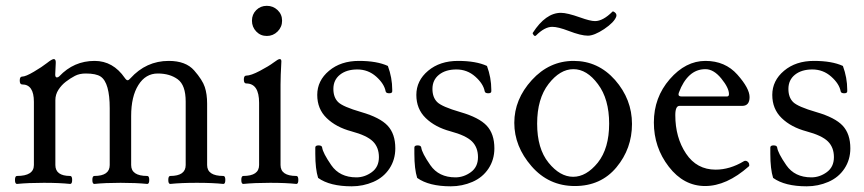

<svg xmlns="http://www.w3.org/2000/svg" viewBox="-20 -637 3011 669"><path d="M758.3 3.9Q720.7 0 665.8 0Q610.8 0 573.2 3.9Q566.4 3.9 566.4 -10Q566.4 -23.9 573.2 -23.9Q627 -23.9 627 -62V-283.2Q627 -340.3 599.4 -360.6Q571.8 -380.9 529.8 -380.9Q487.3 -380.9 462.2 -340.8Q437 -300.8 437 -232.9V-62Q437 -23.9 493.2 -23.9Q500 -23.9 500 -10Q500 3.9 493.2 3.9Q454.1 0 400.1 0Q346.2 0 308.6 3.9Q301.8 3.9 301.8 -10Q301.8 -23.9 308.6 -23.9Q362.3 -23.9 362.3 -62V-259.8Q362.3 -303.7 354.5 -331.5Q346.7 -359.4 330.8 -370.1Q314.9 -380.9 278.8 -380.9Q256.8 -380.9 241 -372.6Q225.1 -364.3 209.7 -352.5Q194.3 -340.8 183.6 -324.2Q172.9 -307.6 172.9 -288.1V-62Q172.9 -23.9 224.6 -23.9Q231.4 -23.9 231.4 -10Q231.4 3.9 224.6 3.9Q187 0 132.6 0Q78.1 0 39.1 3.9Q32.2 3.9 32.2 -10Q32.2 -23.9 39.1 -23.9Q98.1 -23.9 98.1 -62V-282.2Q98.1 -342.8 57.1 -342.8Q48.8 -342.8 48.8 -356.4Q48.8 -370.1 57.1 -370.1Q69.3 -370.1 97.9 -387Q126.5 -403.8 143.8 -417.5Q161.1 -431.2 167.5 -431.2Q174.8 -431.2 174.3 -418Q172.4 -379.9 172.4 -377.4Q172.4 -367.2 178.2 -367.2Q182.6 -367.2 186.5 -371.1Q237.3 -424.8 309.6 -424.8Q374 -424.8 415 -365.2Q420.4 -357.4 424.6 -357.4Q428.7 -357.4 434.1 -363.8Q489.3 -424.8 567.9 -424.8Q627.4 -424.8 656.5 -391.6Q685.5 -358.4 693.6 -333.7Q701.7 -309.1 701.7 -275.9V-62Q701.7 -23.9 758.3 -23.9Q765.1 -23.9 765.1 -10Q765.1 3.9 758.3 3.9Z M1012.7 3.9Q975.6 0 921.4 0Q867.2 0 827.6 3.9Q820.8 3.9 820.8 -10Q820.8 -23.9 827.6 -23.9Q882.8 -23.9 882.8 -62V-278.8Q882.8 -346.2 837.9 -346.2Q829.6 -346.2 829.6 -359.9Q829.6 -373.5 837.9 -373.5Q854 -373.5 885.5 -390.1Q917 -406.7 933.1 -418.9Q949.2 -431.2 954.6 -431.2Q960.4 -431.2 960.4 -423.3Q957.5 -370.6 957.5 -342.3V-62Q957.5 -23.9 1012.7 -23.9Q1019.5 -23.9 1019.5 -10Q1019.5 3.9 1012.7 3.9ZM962.9 -564.9Q962.9 -543 947.3 -527.3Q931.6 -511.7 909.7 -511.7Q887.7 -511.7 872.8 -527.3Q857.9 -543 857.9 -564.9Q857.9 -586.9 872.8 -601.8Q887.7 -616.7 909.7 -616.7Q931.6 -616.7 947.3 -601.8Q962.9 -586.9 962.9 -564.9Z M1357.4 -120.1Q1357.4 -80.6 1336.9 -49.6Q1316.4 -18.6 1280.8 -3.2Q1245.1 12.2 1205.6 12.2Q1129.4 12.2 1088.4 -17.1Q1078.6 -47.9 1078.6 -101.1V-123Q1078.6 -130.4 1090.1 -130.4Q1101.6 -130.4 1102.5 -123Q1105 -104 1134.3 -61.5Q1163.6 -19 1221.7 -19Q1250.5 -19 1275.4 -37.1Q1300.3 -55.2 1300.3 -89.4Q1300.3 -123.5 1279.3 -144.3Q1258.3 -165 1204.6 -179.4Q1150.9 -193.8 1118.2 -225.6Q1085.4 -257.3 1085.4 -306.2Q1085.4 -356 1126.5 -390.4Q1167.5 -424.8 1230.5 -424.8Q1293.5 -424.8 1331.5 -407.2Q1346.7 -366.2 1346.7 -324.2V-318.8Q1346.7 -312 1335.9 -312Q1325.2 -312 1323.7 -318.8Q1318.8 -345.2 1290.8 -370.1Q1262.7 -395 1225.1 -395Q1187.5 -395 1164.6 -376.7Q1141.6 -358.4 1141.6 -327.1Q1141.6 -297.9 1158 -281.5Q1174.3 -265.1 1239.3 -246.3Q1304.2 -227.5 1330.8 -199Q1357.4 -170.4 1357.4 -120.1Z M1702.6 -120.1Q1702.6 -80.6 1682.1 -49.6Q1661.6 -18.6 1626 -3.2Q1590.3 12.2 1550.8 12.2Q1474.6 12.2 1433.6 -17.1Q1423.8 -47.9 1423.8 -101.1V-123Q1423.8 -130.4 1435.3 -130.4Q1446.8 -130.4 1447.8 -123Q1450.2 -104 1479.5 -61.5Q1508.8 -19 1566.9 -19Q1595.7 -19 1620.6 -37.1Q1645.5 -55.2 1645.5 -89.4Q1645.5 -123.5 1624.5 -144.3Q1603.5 -165 1549.8 -179.4Q1496.1 -193.8 1463.4 -225.6Q1430.7 -257.3 1430.7 -306.2Q1430.7 -356 1471.7 -390.4Q1512.7 -424.8 1575.7 -424.8Q1638.7 -424.8 1676.8 -407.2Q1691.9 -366.2 1691.9 -324.2V-318.8Q1691.9 -312 1681.2 -312Q1670.4 -312 1668.9 -318.8Q1664.1 -345.2 1636 -370.1Q1607.9 -395 1570.3 -395Q1532.7 -395 1509.8 -376.7Q1486.8 -358.4 1486.8 -327.1Q1486.8 -297.9 1503.2 -281.5Q1519.5 -265.1 1584.5 -246.3Q1649.4 -227.5 1676 -199Q1702.6 -170.4 1702.6 -120.1Z M1772 0ZM2028.3 -512.7Q2004.4 -512.7 1961.4 -529.3Q1924.3 -543.5 1904.3 -543.5Q1877.9 -543.5 1848.1 -513.7Q1846.2 -511.7 1844.2 -511.7Q1842.3 -511.7 1840.3 -513.7Q1835.9 -519 1835.9 -521.5Q1835.9 -522 1836.4 -522.5Q1881.3 -592.3 1934.6 -592.3Q1956.1 -592.3 2001.5 -576.2Q2036.6 -563.5 2053.2 -563.5Q2081.1 -563.5 2114.3 -596.7Q2114.7 -597.2 2115.7 -597.2Q2118.2 -597.2 2123 -593.3Q2127.9 -588.9 2127.9 -583.5Q2127.9 -581.5 2127.4 -579.6Q2120.6 -559.6 2085 -535.6Q2050.3 -512.7 2028.3 -512.7ZM1772 -209Q1772 -291 1833 -357.9Q1894 -424.8 1979 -424.8Q2064 -424.8 2123 -358.4Q2182.1 -291 2182.1 -205.1Q2182.1 -119.1 2127.9 -54Q2073.7 11.2 1982.9 11.2Q1892.1 11.2 1832 -57.9Q1772 -127 1772 -209ZM1851.6 -206.1Q1851.6 -119.1 1891.4 -70.1Q1931.2 -21 1977.1 -21Q2022.9 -21 2063 -70.3Q2102.5 -120.1 2102.5 -206.1Q2102.5 -292 2063.5 -343.8Q2024.9 -396 1978 -396Q1931.2 -396 1891.4 -344.5Q1851.6 -293 1851.6 -206.1Z M2258.3 -210.4Q2258.3 -297.4 2313.7 -361.1Q2369.1 -424.8 2438 -424.8Q2506.8 -424.8 2549.3 -377Q2591.8 -329.1 2591.8 -298.8Q2591.8 -268.6 2566.9 -268.1H2347.7Q2333 -268.1 2333 -235.8Q2333 -157.7 2370.4 -101.8Q2407.7 -45.9 2473.6 -45.9Q2522.9 -45.9 2571.8 -75.2Q2574.2 -76.7 2577.1 -76.7Q2583 -76.7 2587.4 -71.3Q2590.8 -67.9 2590.8 -61Q2590.8 -58.6 2588.9 -57.1Q2511.7 11.2 2437 11.2Q2362.3 11.2 2310.3 -56.2Q2258.3 -123.5 2258.3 -210.4ZM2344.2 -307.6Q2344.2 -300.8 2356 -300.8H2512.7Q2520 -300.8 2520 -309.1Q2520 -330.6 2493.4 -363.3Q2466.8 -396 2438 -396Q2406.2 -396 2383.1 -374.8Q2359.9 -353.5 2345.7 -314.9Q2344.2 -311 2344.2 -307.6Z M2942.9 -120.1Q2942.9 -80.6 2922.4 -49.6Q2901.9 -18.6 2866.2 -3.2Q2830.6 12.2 2791 12.2Q2714.8 12.2 2673.8 -17.1Q2664.1 -47.9 2664.1 -101.1V-123Q2664.1 -130.4 2675.5 -130.4Q2687 -130.4 2688 -123Q2690.4 -104 2719.7 -61.5Q2749 -19 2807.1 -19Q2835.9 -19 2860.8 -37.1Q2885.7 -55.2 2885.7 -89.4Q2885.7 -123.5 2864.7 -144.3Q2843.8 -165 2790 -179.4Q2736.3 -193.8 2703.6 -225.6Q2670.9 -257.3 2670.9 -306.2Q2670.9 -356 2711.9 -390.4Q2752.9 -424.8 2815.9 -424.8Q2878.9 -424.8 2917 -407.2Q2932.1 -366.2 2932.1 -324.2V-318.8Q2932.1 -312 2921.4 -312Q2910.6 -312 2909.2 -318.8Q2904.3 -345.2 2876.2 -370.1Q2848.1 -395 2810.5 -395Q2772.9 -395 2750 -376.7Q2727.1 -358.4 2727.1 -327.1Q2727.1 -297.9 2743.4 -281.5Q2759.8 -265.1 2824.7 -246.3Q2889.6 -227.5 2916.3 -199Q2942.9 -170.4 2942.9 -120.1Z"/></svg>

Font: Junicode
Style: Regular
Weight: 400
Designer: Peter S. Baker
Foundry: Briery Creek Software
Version: Version 0.7.2